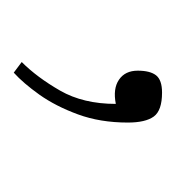

<svg xmlns="http://www.w3.org/2000/svg" viewBox="-8 -250 258 282"><g transform="rotate(-90 121.0 -109.0)"><path d="M170.9 -206.1Q148.4 -183.6 128.9 -149.7Q109.4 -115.7 109.4 -67.9Q131.8 -72.3 145 -63.2Q158.2 -54.2 158.2 -35.6Q158.2 -17.6 151.4 -8.8Q144.5 0 126 0Q99.6 0 90.8 -12.2Q82 -24.4 82 -50.3Q82 -90.8 94 -123.5Q106 -156.2 123 -180.2Q140.1 -204.1 155.3 -217.8Z"/></g></svg>

Font: Vazirmatn UI NL Thin
Style: Regular
Weight: 100
Designer: Saber Rastikerdar
Foundry: Saber Rastikerdar
Version: Version 33.003